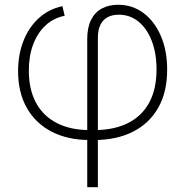

<svg xmlns="http://www.w3.org/2000/svg" viewBox="-20 -569 765 793"><path d="M340.3 204.1V-408.2Q340.3 -455.1 356 -486.6Q371.6 -518.1 400.4 -533.7Q429.2 -549.3 467.8 -549.3Q527.3 -549.3 573 -514.9Q618.7 -480.5 644.5 -420.2Q670.4 -359.9 670.4 -281.2Q670.4 -188.5 633.3 -123.5Q596.2 -58.6 528.6 -24.7Q460.9 9.3 369.1 9.3H350.6Q260.3 9.3 193.8 -24.9Q127.4 -59.1 91.1 -122.8Q54.7 -186.5 54.7 -274.9Q54.7 -343.8 76.9 -400.1Q99.1 -456.5 140.4 -494.1Q181.6 -531.7 237.8 -543.5L247.1 -503.9Q201.2 -494.6 168.2 -464.1Q135.3 -433.6 117.2 -386Q99.1 -338.4 99.1 -277.8Q99.1 -198.7 129.2 -143.8Q159.2 -88.9 215.6 -60.3Q272 -31.7 350.6 -31.7H369.1Q449.7 -31.7 507.3 -60.1Q564.9 -88.4 595.7 -144.3Q626.5 -200.2 626.5 -282.2Q626.5 -348.6 606.9 -399.7Q587.4 -450.7 552.2 -479.5Q517.1 -508.3 470.2 -508.3Q443.8 -508.3 424.6 -498Q405.3 -487.8 394.8 -466.8Q384.3 -445.8 384.3 -412.6V204.1Z"/></svg>

Font: Inter 17pt ExtraLight
Style: Regular
Weight: 250
Version: Version 4.001;git-66647c0bb